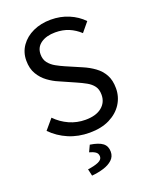

<svg xmlns="http://www.w3.org/2000/svg" viewBox="-166 -757 863 1092"><g transform="rotate(-20 265.5 -211.0)"><path d="M269.5 12.2Q200.2 12.2 142.3 -12.5Q84.5 -37.1 41 -81.5L92.8 -142.6Q128.4 -106 174.3 -85.4Q220.2 -64.9 271.5 -64.9Q335.4 -64.9 370.4 -93.3Q405.3 -121.6 405.3 -168Q405.3 -200.7 390.4 -220.7Q375.5 -240.7 350.3 -254.6Q325.2 -268.6 293.9 -282.2L201.2 -323.2Q170.4 -335.9 139.9 -358.2Q109.4 -380.4 89.4 -414.1Q69.3 -447.8 69.3 -496.1Q69.3 -546.4 96.7 -585.2Q124 -624 171.4 -646Q218.8 -668 278.8 -668Q337.4 -668 387.2 -647Q437 -626 472.2 -589.4L425.8 -533.2Q396 -561 359.9 -576.2Q323.7 -591.3 278.3 -591.3Q224.6 -591.3 191.2 -567.9Q157.7 -544.4 157.7 -501.5Q157.7 -470.7 173.8 -450.2Q189.9 -429.7 214.6 -416Q239.3 -402.3 265.1 -391.1L357.9 -351.1Q396 -335 427.2 -312.3Q458.5 -289.6 476.8 -256.6Q495.1 -223.6 495.1 -174.8Q495.1 -123 468 -80.6Q440.9 -38.1 390.4 -12.9Q339.8 12.2 269.5 12.2ZM197.3 246.1 188 204.6Q227.5 199.7 252.2 189Q276.9 178.2 276.9 159.2Q276.9 140.1 262.5 130.6Q248 121.1 226.6 115.7L245.1 76.2Q296.9 84 320.3 102.1Q343.8 120.1 343.8 154.3Q343.8 183.6 323 202.9Q302.2 222.2 268.8 232.4Q235.4 242.7 197.3 246.1Z"/></g></svg>

Font: Varta Light Medium
Style: Regular
Weight: 500
Version: Version 1.004